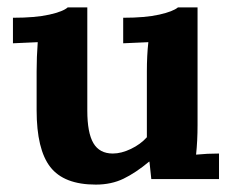

<svg xmlns="http://www.w3.org/2000/svg" viewBox="-20 -484 636 519"><path d="M510 -66Q540 -69 572 -69V0H389L384 -47H383Q347 -17 314 -1Q281 15 239 15Q153 15 116 -32.5Q79 -80 79 -186V-291Q79 -330 82 -370L15 -367V-436Q76 -436 113.5 -444.5Q151 -453 163 -464H216V-185Q216 -125 232.5 -97Q249 -69 285 -69Q308 -69 334 -81.5Q360 -94 377 -113V-291Q377 -334 381 -370L313 -367V-436Q373 -436 410.5 -444.5Q448 -453 461 -464H514V-146Q514 -103 510 -66Z"/></svg>

Font: Sumana
Style: Bold
Weight: 700
Designer: Cyreal, Alexei Vanyashin (Devanagari), Olga Karpushina (Latin)
Foundry: Cyreal
Version: Version 1.015;PS 001.015;hotconv 1.0.70;makeotf.lib2.5.58329